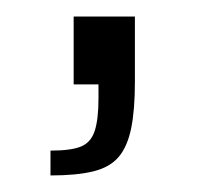

<svg xmlns="http://www.w3.org/2000/svg" viewBox="-20 -102 252 232"><path d="M41 110V80Q66 80 78 75Q90 70 94.5 56Q99 42 99 17V0H69V-82H143V-3Q143 31 138.5 53Q134 75 123.5 87.5Q113 100 93 105Q73 110 41 110Z"/></svg>

Font: Saira Expanded Light
Style: Regular
Weight: 300
Width: 7
Designer: Hector Gatti with collaboration of the Omnibus-Type team
Foundry: Omnibus-Type
Version: Version 1.101